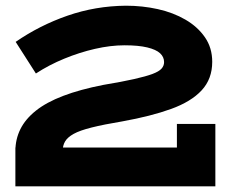

<svg xmlns="http://www.w3.org/2000/svg" viewBox="-20 -654 825 674"><path d="M34 0V-136H601V-219H736V0ZM725 -437Q725 -377 688 -337Q651 -297 580.5 -271.5Q510 -246 410 -228Q344 -217 302 -206.5Q260 -196 238.5 -184Q217 -172 208.5 -157.5Q200 -143 200 -124H34Q34 -165 51.5 -200.5Q69 -236 106 -265.5Q143 -295 202 -317.5Q261 -340 343 -356Q409 -367 451 -376.5Q493 -386 515.5 -394.5Q538 -403 547 -413Q556 -423 556 -436Q556 -454 542 -467Q528 -480 497 -487.5Q466 -495 417 -495Q368 -495 313.5 -482.5Q259 -470 205.5 -448Q152 -426 106 -396L35 -507Q119 -565 217 -599Q315 -633 422 -634Q480 -634 534 -622Q588 -610 631 -585Q674 -560 699.5 -523Q725 -486 725 -437Z"/></svg>

Font: BioRhyme SemiExpanded ExtraBold
Style: Regular
Weight: 800
Width: 6
Designer: Aoife Mooney
Foundry: Aoife Mooney Type
Version: Version 1.600;gftools[0.9.33]